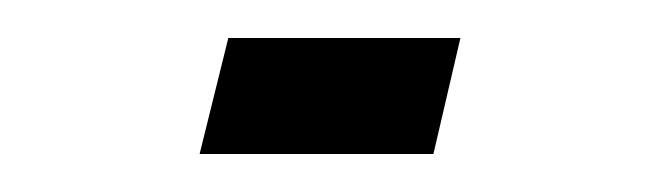

<svg xmlns="http://www.w3.org/2000/svg" viewBox="-20 -81 353 101"><path d="M85 0 100.1 -61H222.2L208 0Z"/></svg>

Font: Harmattan
Style: Bold
Weight: 700
Designer: George W. Nuss III and SIL International
Foundry: SIL International
Version: Version 4.000